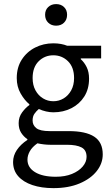

<svg xmlns="http://www.w3.org/2000/svg" viewBox="-20 -714 544 957"><path d="M246.3 223.7Q186.8 223.7 141.3 208.4Q95.8 193 70.5 164.1Q45.2 135.2 45.2 93.4Q45.2 61.7 64.1 33.5Q83.1 5.3 116.4 -16.5V-20.5Q98.1 -32.6 85.5 -52.2Q73 -71.7 73 -100.2Q73 -130.6 90.4 -154.1Q107.8 -177.5 126.4 -190.4V-194.4Q102.6 -213.7 83 -247.8Q63.5 -281.9 63.5 -324.9Q63.5 -378.1 88.6 -417Q113.7 -455.9 155.2 -477Q196.6 -498.1 245.9 -498.1Q266.3 -498.1 283.9 -494.8Q301.6 -491.5 314.5 -486.1H484.1V-422.8H382.8V-418.8Q400.5 -403 412.2 -379Q423.9 -355 423.9 -322Q423.9 -270.3 400 -232.7Q376.2 -195.2 335.9 -174.7Q295.6 -154.2 245.9 -154.2Q228.2 -154.2 209.3 -158.6Q190.5 -162.9 173.5 -170.7Q160.8 -159.9 151.6 -146.8Q142.5 -133.7 142.5 -113.2Q142.5 -90.3 160.9 -75.4Q179.3 -60.5 227.7 -60.5H322.3Q407.4 -60.5 449.7 -32.8Q492.1 -5.2 492.1 55.6Q492.1 100.8 462 138.9Q431.8 177.1 376.6 200.4Q321.4 223.7 246.3 223.7ZM245.9 -209.4Q273.9 -209.4 297.3 -223.6Q320.6 -237.7 334.9 -263.6Q349.2 -289.6 349.2 -324.9Q349.2 -378.9 319 -408.7Q288.8 -438.4 245.9 -438.4Q202.9 -438.4 172.8 -408.7Q142.6 -378.9 142.6 -324.9Q142.6 -289.6 156.9 -263.6Q171.1 -237.7 194.5 -223.6Q217.9 -209.4 245.9 -209.4ZM257.9 167Q304.2 167 338.5 153Q372.9 138.9 392.2 116.1Q411.5 93.3 411.5 67.9Q411.5 34 386.4 20.8Q361.3 7.6 313.5 7.6H229.7Q216.1 7.6 199.6 5.8Q183.2 3.9 166.5 0.3Q140.4 18.8 128.7 39.7Q116.9 60.7 116.9 81.8Q116.9 121 154.5 144Q192.1 167 257.9 167ZM259.6 -586Q235.9 -586 220.3 -601Q204.8 -616 204.8 -640.4Q204.8 -664.2 220.3 -678.9Q235.9 -693.6 259.6 -693.6Q283.9 -693.6 299.1 -678.9Q314.4 -664.2 314.4 -640.4Q314.4 -616 299.1 -601Q283.9 -586 259.6 -586Z"/></svg>

Font: Source Sans 3 VF
Style: Regular
Weight: 200
Designer: Paul D. Hunt
Foundry: Adobe
Version: Version 3.046;hotconv 1.0.118;makeotfexe 2.5.65603